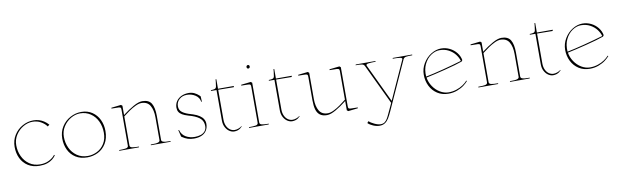

<svg xmlns="http://www.w3.org/2000/svg" viewBox="-50 -1251 6654 2057"><g transform="rotate(-10 3276.5 -223.0)"><path d="M60 -235Q60 -307 95.5 -363Q131 -419 187.5 -450Q244 -481 306 -481Q338 -481 366.5 -472.5Q395 -464 419.5 -448Q444 -432 464 -410L468 -406L448 -390Q447 -392 445 -394Q424 -423 384.5 -445.5Q345 -468 294 -468Q243 -468 193.5 -439.5Q144 -411 112 -361Q80 -311 80 -250Q80 -185 106 -129Q132 -73 181.5 -38.5Q231 -4 299 -4Q354 -4 396.5 -26Q439 -48 459 -76Q460 -78 461 -79L468 -72L467 -70Q452 -49 430 -31.5Q408 -14 373 -2Q338 10 290 10Q217 10 165 -23Q113 -56 86.5 -111.5Q60 -167 60 -235Z M578 -235Q578 -307 613.5 -363Q649 -419 706.5 -450Q764 -481 827 -481Q895 -481 945 -447.5Q995 -414 1021.5 -358Q1048 -302 1048 -235Q1048 -155 1014 -99.5Q980 -44 925.5 -17Q871 10 809 10Q735 10 683 -23Q631 -56 604.5 -111.5Q578 -167 578 -235ZM1028 -221Q1028 -288 1001.5 -344.5Q975 -401 925.5 -434.5Q876 -468 812 -468Q761 -468 711.5 -439.5Q662 -411 630 -361Q598 -311 598 -250Q598 -185 624 -129Q650 -73 699.5 -38.5Q749 -4 817 -4Q869 -4 917.5 -28Q966 -52 997 -101Q1028 -150 1028 -221Z M1257 -428V-38Q1257 -18 1232 -13Q1207 -8 1157 -8V0H1370L1374 -8Q1324 -8 1299 -13Q1274 -18 1274 -38V-354Q1276 -355 1277 -356Q1313 -384 1345 -406Q1377 -428 1413.5 -445.5Q1450 -463 1478 -463Q1544 -463 1572.5 -414Q1601 -365 1601 -286V-38V-36Q1600 -23 1586.5 -17Q1573 -11 1553.5 -9.5Q1534 -8 1501 -8V0H1714L1718 -8H1714Q1683 -8 1663.5 -9.5Q1644 -11 1631 -17.5Q1618 -24 1618 -38V-298Q1618 -389 1590 -435Q1562 -481 1491 -481Q1451 -481 1394 -449Q1337 -417 1281 -374L1274 -368Q1274 -396 1274 -410Q1274 -424 1274 -451V-470L1260 -481L1154 -469L1153 -460Q1211 -460 1229.5 -458.5Q1248 -457 1252.5 -451.5Q1257 -446 1257 -428Z M1846 -28Q1843 -30 1840.5 -31.5Q1838 -33 1836 -35L1818 -108H1826Q1841 -55 1883.5 -30.5Q1926 -6 1981 -6Q2016 -6 2045 -15.5Q2074 -25 2092 -46.5Q2110 -68 2110 -102Q2110 -150 2081 -180Q2052 -210 1988 -232Q1979 -234 1961 -240Q1956 -242 1951 -243Q1911 -255 1887 -269Q1863 -283 1851.5 -302Q1840 -321 1840 -348Q1840 -387 1860.5 -417.5Q1881 -448 1916.5 -464.5Q1952 -481 1996 -481Q2030 -481 2057.5 -467.5Q2085 -454 2105 -435Q2113 -429 2117 -423L2120 -365H2113Q2106 -412 2065 -438.5Q2024 -465 1973 -465Q1924 -465 1891 -435.5Q1858 -406 1858 -360Q1858 -317 1891.5 -293Q1925 -269 1984 -253Q1985 -253 1985 -252.5Q1985 -252 1986 -252Q1995 -250 2003 -247Q2045 -233 2072.5 -214.5Q2100 -196 2113 -173Q2126 -150 2126 -124Q2126 -81 2106.5 -50.5Q2087 -20 2052 -5Q2017 10 1970 10Q1932 10 1902 0Q1872 -10 1846 -28Z M2296 -129V-460L2236 -461V-469L2261 -471Q2278 -473 2285.5 -478Q2293 -483 2296.5 -497Q2300 -511 2303 -544L2306 -575H2314V-471H2487L2483 -458L2314 -460V-135Q2314 -95 2328 -65.5Q2342 -36 2365 -20.5Q2388 -5 2414 -5Q2435 -5 2456 -13Q2477 -21 2492 -33L2495 -30Q2485 -19 2473 -10Q2461 -1 2444 4.5Q2427 10 2407 10Q2381 10 2355.5 -6.5Q2330 -23 2313 -54.5Q2296 -86 2296 -129Z M2669 -38V-429Q2669 -447 2664.5 -452.5Q2660 -458 2641.5 -459.5Q2623 -461 2565 -461L2566 -470L2672 -482L2686 -471V-38Q2686 -19 2710.5 -13.5Q2735 -8 2783 -8H2786L2782 0H2569V-8Q2619 -8 2644 -13Q2669 -18 2669 -38ZM2690 -647Q2690 -655 2685.5 -660.5Q2681 -666 2673 -666Q2666 -666 2660.5 -660.5Q2655 -655 2655 -647Q2655 -639 2659.5 -633.5Q2664 -628 2672 -628Q2679 -628 2684.5 -633Q2690 -638 2690 -647Z M2926 -129V-460L2866 -461V-469L2891 -471Q2908 -473 2915.5 -478Q2923 -483 2926.5 -497Q2930 -511 2933 -544L2936 -575H2944V-471H3117L3113 -458L2944 -460V-135Q2944 -95 2958 -65.5Q2972 -36 2995 -20.5Q3018 -5 3044 -5Q3065 -5 3086 -13Q3107 -21 3122 -33L3125 -30Q3115 -19 3103 -10Q3091 -1 3074 4.5Q3057 10 3037 10Q3011 10 2985.5 -6.5Q2960 -23 2943 -54.5Q2926 -86 2926 -129Z M3289 -173V-428Q3289 -446 3284.5 -451.5Q3280 -457 3261.5 -458.5Q3243 -460 3185 -460L3186 -469L3292 -481L3306 -470V-185Q3306 -106 3334.5 -57Q3363 -8 3429 -8Q3457 -8 3494.5 -26.5Q3532 -45 3565.5 -69Q3599 -93 3633 -120V-428Q3633 -446 3628 -451.5Q3623 -457 3604 -458.5Q3585 -460 3526 -460L3527 -469L3636 -481L3650 -470V-46Q3650 -28 3654.5 -22.5Q3659 -17 3677.5 -15.5Q3696 -14 3754 -14L3753 -5L3647 7L3633 -4Q3633 -39 3633 -55.5Q3633 -72 3633 -106L3626 -100Q3572 -57 3514 -23.5Q3456 10 3416 10Q3368 10 3340 -11.5Q3312 -33 3300.5 -73Q3289 -113 3289 -173Z M4074 88Q4053 135 4040 157.5Q4027 180 4009.5 193Q3992 206 3965 206Q3936 206 3897.5 187.5Q3859 169 3841 152L3840 151L3826 169Q3847 190 3883 205Q3919 220 3951 220Q3987 220 4011 203.5Q4035 187 4052 159.5Q4069 132 4092 81L4327 -437Q4335 -455 4357 -459Q4379 -463 4426 -463V-471H4216L4212 -463Q4265 -463 4293 -458.5Q4321 -454 4313 -437L4124 -20L3926 -437Q3918 -454 3946 -458.5Q3974 -463 4027 -463V-471H3813L3809 -463Q3856 -463 3877.5 -459Q3899 -455 3907 -437L4115 0L4083 69Z M4511 -235Q4511 -301 4545 -358Q4579 -415 4632.5 -448Q4686 -481 4741 -481Q4791 -481 4834.5 -459.5Q4878 -438 4907.5 -401Q4937 -364 4945 -319L4935 -305Q4872 -282 4743 -249.5Q4614 -217 4535 -201Q4543 -149 4573.5 -103.5Q4604 -58 4649 -31Q4694 -4 4742 -4Q4787 -4 4827.5 -17.5Q4868 -31 4898.5 -51.5Q4929 -72 4949 -95L4955 -90Q4939 -70 4909 -47Q4879 -24 4834.5 -7Q4790 10 4738 10Q4670 10 4618.5 -23Q4567 -56 4539 -112Q4511 -168 4511 -235ZM4928 -313Q4918 -350 4891 -385Q4864 -420 4821 -443Q4778 -466 4722 -466Q4675 -466 4628.5 -434.5Q4582 -403 4554.5 -345.5Q4527 -288 4533 -212Q4610 -227 4722.5 -256Q4835 -285 4928 -313Z M5164 -428V-38Q5164 -18 5139 -13Q5114 -8 5064 -8V0H5277L5281 -8Q5231 -8 5206 -13Q5181 -18 5181 -38V-354Q5183 -355 5184 -356Q5220 -384 5252 -406Q5284 -428 5320.5 -445.5Q5357 -463 5385 -463Q5451 -463 5479.5 -414Q5508 -365 5508 -286V-38V-36Q5507 -23 5493.5 -17Q5480 -11 5460.5 -9.5Q5441 -8 5408 -8V0H5621L5625 -8H5621Q5590 -8 5570.5 -9.5Q5551 -11 5538 -17.5Q5525 -24 5525 -38V-298Q5525 -389 5497 -435Q5469 -481 5398 -481Q5358 -481 5301 -449Q5244 -417 5188 -374L5181 -368Q5181 -396 5181 -410Q5181 -424 5181 -451V-470L5167 -481L5061 -469L5060 -460Q5118 -460 5136.5 -458.5Q5155 -457 5159.5 -451.5Q5164 -446 5164 -428Z M5765 -129V-460L5705 -461V-469L5730 -471Q5747 -473 5754.5 -478Q5762 -483 5765.5 -497Q5769 -511 5772 -544L5775 -575H5783V-471H5956L5952 -458L5783 -460V-135Q5783 -95 5797 -65.5Q5811 -36 5834 -20.5Q5857 -5 5883 -5Q5904 -5 5925 -13Q5946 -21 5961 -33L5964 -30Q5954 -19 5942 -10Q5930 -1 5913 4.5Q5896 10 5876 10Q5850 10 5824.5 -6.5Q5799 -23 5782 -54.5Q5765 -86 5765 -129Z M6049 -235Q6049 -301 6083 -358Q6117 -415 6170.5 -448Q6224 -481 6279 -481Q6329 -481 6372.5 -459.5Q6416 -438 6445.5 -401Q6475 -364 6483 -319L6473 -305Q6410 -282 6281 -249.5Q6152 -217 6073 -201Q6081 -149 6111.5 -103.5Q6142 -58 6187 -31Q6232 -4 6280 -4Q6325 -4 6365.5 -17.5Q6406 -31 6436.5 -51.5Q6467 -72 6487 -95L6493 -90Q6477 -70 6447 -47Q6417 -24 6372.5 -7Q6328 10 6276 10Q6208 10 6156.5 -23Q6105 -56 6077 -112Q6049 -168 6049 -235ZM6466 -313Q6456 -350 6429 -385Q6402 -420 6359 -443Q6316 -466 6260 -466Q6213 -466 6166.5 -434.5Q6120 -403 6092.5 -345.5Q6065 -288 6071 -212Q6148 -227 6260.5 -256Q6373 -285 6466 -313Z"/></g></svg>

Font: TMT Limkin
Style: Regular
Weight: 400
Designer: Gabriel Drozdov
Version: Version 1.000;Glyphs 3.1.2 (3151)